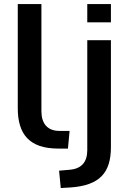

<svg xmlns="http://www.w3.org/2000/svg" viewBox="-20 -739 642 955"><path d="M269.5 0H317.9L326.2 -87.9H275.4C215.3 -87.9 186 -125.5 186 -185.5V-718.8H68.4V-200.2C68.4 -72.8 125 0 269.5 0ZM330.6 193.4C475.1 183.6 531.7 120.6 531.7 -6.8V-539.1H414.1V7.8C414.1 67.9 384.8 101.1 324.7 105.5L273.9 109.9L282.2 196.3ZM531.7 -627.9V-718.8H414.1V-627.9Z"/></svg>

Font: Winston Medium
Style: Regular
Weight: 500
Designer: Vernon Adams, Kim Jin-seong, David Berlow, Cristiano Sobral
Foundry: The Winston Project Authors
Version: Version 3.004